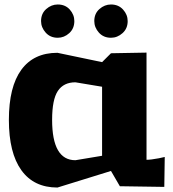

<svg xmlns="http://www.w3.org/2000/svg" viewBox="-20 -840 780 865"><path d="M165 -745.1Q165 -778.8 188.2 -799.3Q211.4 -819.8 240.2 -819.8Q273.9 -819.8 294.4 -796.9Q314.9 -773.9 314.9 -745.1Q314.9 -711.4 292 -690.7Q269 -669.9 240.2 -669.9Q206.5 -669.9 185.8 -693.1Q165 -716.3 165 -745.1ZM404.8 -745.1Q404.8 -778.8 428 -799.3Q451.2 -819.8 480 -819.8Q513.7 -819.8 534.4 -796.9Q555.2 -773.9 555.2 -745.1Q555.2 -711.4 532 -690.7Q508.8 -669.9 480 -669.9Q446.3 -669.9 425.5 -693.1Q404.8 -716.3 404.8 -745.1ZM640.1 -603V-120.1Q659.7 -120.1 695.8 -127L722.2 -132.8L720.2 2L520 -1L480 -69.8L238.8 4.9Q132.3 4.9 76.2 -73.2Q20 -151.4 20 -299.8Q20 -448.7 75.9 -525.4Q131.8 -602.1 238.8 -602.1L439.9 -560.1L480 -600.1ZM439.9 -449.2 319.8 -469.2Q266.6 -469.2 240.7 -430.4Q214.8 -391.6 214.8 -299.8Q214.8 -118.2 319.8 -118.2L439.9 -138.2Z"/></svg>

Font: Zantroke
Style: Regular
Weight: 500
Foundry: gluk
Version: Version 0.36